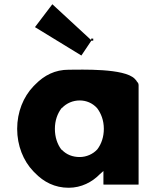

<svg xmlns="http://www.w3.org/2000/svg" viewBox="-20 -864 733 906"><path d="M410 -675 227 -844 145 -736 364 -602 411 -672H420V-682H410ZM272 -355H273C294 -377 324 -390 356 -390C387 -390 416 -378 438 -354C457 -329 470 -296 470 -256C470 -219 459 -185 439 -159C419 -137 388 -123 356 -123C323 -123 294 -134 272 -157H271L269 -159C251 -183 239 -216 239 -256C239 -295 251 -328 270 -353ZM624 -483 616 -492C567 -543 362 -535 304 -535C240 -535 189 -509 146 -465L138 -457C90 -407 61 -335 61 -256C61 -177 90 -105 137 -56L144 -49C186 -5 239 22 304 22C364 22 415 -5 451 -42L468 -57V6L469 7H633L634 6V-462C634 -471 630 -475 624 -482ZM616 -488V-487Z"/></svg>

Font: Hussar Woodtype
Style: SeBd
Weight: 900
Foundry: Cannot Into Space Fonts
Version: Version 1.07